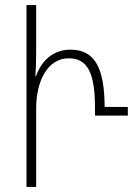

<svg xmlns="http://www.w3.org/2000/svg" viewBox="-20 -734 542 754"><path d="M84 0H122V-308C122 -416 167 -505 250 -505C323 -505 353 -449 353 -312V-280H482V-314H391C390 -469 352 -539 256 -539C199 -539 147 -507 121 -434H119C121 -467 122 -495 122 -528V-714H84Z"/></svg>

Font: Noto Sans Georgian Condensed ExtraLight
Style: Regular
Weight: 200
Width: 3
Designer: Monotype Design Team, Akaki Razmadze
Foundry: Google LLC
Version: Version 2.005